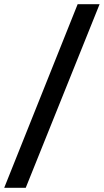

<svg xmlns="http://www.w3.org/2000/svg" viewBox="-88 -730 492 910"><path d="M-68 160 280 -710H384L34 160Z"/></svg>

Font: Source Sans 3 ExtraLight Black
Style: Italic
Weight: 900
Italic angle: -11°
Version: Version 3.052;hotconv 1.1.0;makeotfexe 2.6.0